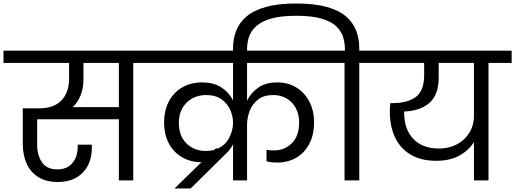

<svg xmlns="http://www.w3.org/2000/svg" viewBox="-47 -1029 2938 1095"><path d="M282 9Q216 9 171.5 -19Q127 -47 105 -96Q83 -145 83 -207V-411H175Q261 -411 304 -457Q347 -503 347 -579V-670H-27V-740H846V-670H713V0H631V-349H165V-203Q165 -142 193 -102.5Q221 -63 281 -63Q335 -63 365.5 -98.5Q396 -134 396 -192V-204H476Q477 -199 477 -194.5Q477 -190 477 -188Q477 -98 425 -44.5Q373 9 282 9ZM429 -579Q429 -525 412.5 -485Q396 -445 368 -418H631V-670H429Z M948 46 1102 -104Q1041 -104 992.5 -131.5Q944 -159 916.5 -210Q889 -261 889 -330Q889 -400 916.5 -451.5Q944 -503 993 -531Q1042 -559 1105 -559Q1173 -559 1217 -529.5Q1261 -500 1282 -456V-670H792V-740H1840V-670H1362V-455Q1383 -499 1425.5 -529Q1468 -559 1535 -559Q1596 -559 1643 -530Q1690 -501 1717 -450Q1744 -399 1744 -332Q1744 -259 1716.5 -207.5Q1689 -156 1641.5 -129Q1594 -102 1535 -102Q1500 -102 1473 -109V-175Q1482 -173 1493 -172Q1504 -171 1515 -171Q1576 -171 1617.5 -212.5Q1659 -254 1659 -330Q1659 -378 1639.5 -413.5Q1620 -449 1586.5 -468Q1553 -487 1512 -487Q1458 -487 1425.5 -462Q1393 -437 1378 -399Q1363 -361 1362 -322V0H1282V-206Q1266 -174 1240 -151L1040 46ZM973 -330Q973 -253 1017 -210.5Q1061 -168 1128 -168Q1153 -168 1175 -174L1185 -184L1193 -181Q1239 -201 1260.5 -243.5Q1282 -286 1282 -328Q1282 -366 1266 -402.5Q1250 -439 1216 -463Q1182 -487 1128 -487Q1085 -487 1050 -468Q1015 -449 994 -413.5Q973 -378 973 -330Z M1918 0V-670H1786V-740H1920V-749Q1920 -785 1909.5 -818.5Q1899 -852 1870 -879.5Q1841 -907 1786 -923Q1731 -939 1642 -939Q1554 -939 1499 -923Q1444 -907 1414 -879.5Q1384 -852 1373 -818.5Q1362 -785 1362 -749V-720H1282V-754Q1282 -807 1300 -853.5Q1318 -900 1359 -935Q1400 -970 1469.5 -989.5Q1539 -1009 1642 -1009Q1747 -1009 1816.5 -989.5Q1886 -970 1926.5 -935Q1967 -900 1984.5 -853.5Q2002 -807 2002 -754V-740H2133V-670H2002V0Z M2440 -112Q2355 -112 2296 -146.5Q2237 -181 2206.5 -244.5Q2176 -308 2176 -394Q2176 -417 2179 -441H2193Q2277 -441 2324.5 -476Q2372 -511 2372 -601V-670H2080V-740H2871V-670H2739V0H2656V-219Q2628 -173 2574.5 -142.5Q2521 -112 2440 -112ZM2258 -386Q2258 -292 2310 -237Q2362 -182 2457 -182Q2513 -182 2558 -205.5Q2603 -229 2629.5 -271.5Q2656 -314 2656 -370V-670H2455V-587Q2455 -490 2403.5 -443.5Q2352 -397 2258 -393Q2258 -390 2258 -386Z"/></svg>

Font: Poppins
Style: Regular
Weight: 400
Designer: Ninad Kale (Devanagari), Jonny Pinhorn (Latin)
Version: Version 5.002